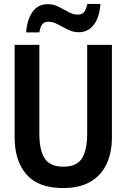

<svg xmlns="http://www.w3.org/2000/svg" viewBox="-20 -941 640 971"><path d="M298 10Q174 10 114 -58.5Q54 -127 54 -247V-714H179V-265Q179 -180 206.5 -139Q234 -98 300 -98Q369 -98 395 -141Q421 -184 421 -266V-714H546V-247Q546 -170 519.5 -112.5Q493 -55 438.5 -22.5Q384 10 298 10ZM112 -777Q117 -842 144.5 -881Q172 -920 222 -920Q251 -920 277 -906.5Q303 -893 327 -880Q351 -867 373 -867Q395 -867 405.5 -880.5Q416 -894 422 -921H488Q483 -852 454 -815Q425 -778 378 -778Q349 -778 322.5 -791.5Q296 -805 272 -818Q248 -831 225 -831Q205 -831 194.5 -819Q184 -807 179 -777Z"/></svg>

Font: Noto Sans Mono SemiBold
Style: Regular
Weight: 600
Designer: Monotype Design Team
Foundry: Monotype Imaging Inc.
Version: Version 2.014; ttfautohint (v1.8.4.7-5d5b)